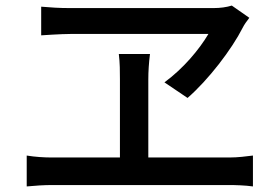

<svg xmlns="http://www.w3.org/2000/svg" viewBox="-20 -693 996 690"><path d="M76 -23C107 -26 139 -28 167 -28H804C824 -28 862 -27 889 -23V-134C864 -131 836 -127 804 -127H513V-408C513 -436 515 -467 519 -499H407C411 -467 411 -435 411 -408V-127H167C139 -127 106 -129 76 -134ZM128 -566C128 -566 199 -571 235 -571H729C696 -515 639 -447 571 -397L654 -341C729 -406 813 -516 852 -593C858 -605 866 -616 876 -629L813 -673C794 -667 771 -664 748 -664H228C196 -664 160 -666 128 -669Z"/></svg>

Font: Kinto Sans Med
Style: Regular
Weight: 500
Designer: Authors: Ryoko NISHIZUKA  (kana & ideographs); Paul D. Hunt (Latin, Greek & Cyrillic); Wenlong ZHANG  (bopomofo); Sandol
Foundry: Adobe Systems Incorporated, ookami Inc.
Version: Version 0.001